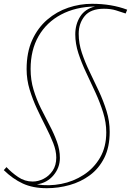

<svg xmlns="http://www.w3.org/2000/svg" viewBox="-23 -770 693 1010"><path d="M11 109Q37 137 72 161Q107 185 149 185Q178 185 206.5 170.5Q235 156 254 128Q273 100 273 59Q273 23 257 -17.5Q241 -58 218 -103Q195 -148 172 -197Q149 -246 133 -298.5Q117 -351 117 -406Q117 -495 146.5 -559.5Q176 -624 225.5 -666.5Q275 -709 336 -729.5Q397 -750 461 -750Q564 -750 646 -719L638 -699Q614 -707 587 -715.5Q560 -724 524 -724Q454 -724 422.5 -685.5Q391 -647 391 -592Q391 -542 407.5 -492.5Q424 -443 448.5 -392.5Q473 -342 497 -290.5Q521 -239 537.5 -186Q554 -133 554 -77Q554 4 525.5 60.5Q497 117 449.5 152Q402 187 343 203.5Q284 220 223 220Q150 220 97 195.5Q44 171 -3 125ZM477 -736Q375 -734 298.5 -693.5Q222 -653 180 -580Q138 -507 138 -407Q138 -349 153.5 -298Q169 -247 192 -200.5Q215 -154 238 -110.5Q261 -67 276.5 -24.5Q292 18 292 61Q292 112 258.5 152Q225 192 171 200Q234 210 298.5 197.5Q363 185 417 150Q471 115 503.5 59Q536 3 536 -74Q536 -126 519.5 -178.5Q503 -231 479 -283.5Q455 -336 430.5 -387.5Q406 -439 389.5 -489.5Q373 -540 373 -589Q373 -642 398.5 -682.5Q424 -723 477 -736Z"/></svg>

Font: Georama Extra Expanded Thin
Style: Italic
Weight: 100
Width: 8
Italic angle: -9°
Designer: Jean-Baptiste Levee
Foundry: Production Type
Version: Version 1.000